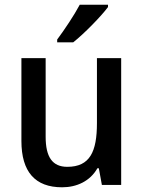

<svg xmlns="http://www.w3.org/2000/svg" viewBox="-20 -786 609 816"><path d="M439 -756V-766H319C295 -721 255 -661 223 -618V-606H291C337 -642 411 -718 439 -756ZM495 -539H392V-263C392 -141 362 -77 266 -77C203 -77 174 -118 174 -205V-539H71V-187C71 -56 129 10 244 10C306 10 363 -16 394 -71H400L413 0H495Z"/></svg>

Font: Noto Sans Myanmar UI SemiCondensed Medium
Style: Regular
Weight: 500
Width: 4
Designer: Monotype Design Team
Foundry: Monotype Imaging Inc.
Version: Version 2.103